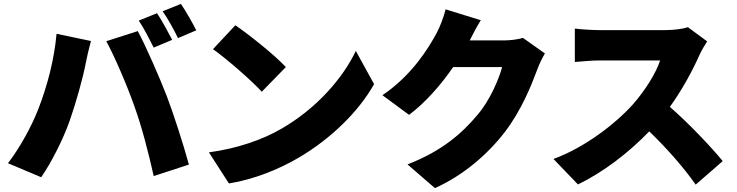

<svg xmlns="http://www.w3.org/2000/svg" viewBox="-20 -896 3790 988"><path d="M788 -828 694 -790C721 -751 750 -692 771 -651L866 -691C848 -726 813 -791 788 -828ZM911 -876 817 -838C844 -800 876 -741 896 -700L990 -740C973 -774 937 -838 911 -876ZM178 -337C143 -246 83 -137 21 -56L192 16C242 -56 304 -176 339 -276C370 -364 407 -495 421 -570C425 -593 439 -653 448 -685L271 -722C259 -588 223 -453 178 -337ZM672 -348C711 -239 742 -118 771 10L952 -49C924 -153 871 -316 838 -402C803 -493 732 -656 689 -736L527 -684C569 -607 635 -454 672 -348Z M1191 -766 1076 -643C1148 -592 1274 -482 1327 -424L1451 -551C1391 -615 1260 -719 1191 -766ZM1055 -112 1158 48C1284 28 1414 -24 1516 -84C1683 -182 1825 -321 1905 -463L1811 -634C1744 -493 1609 -338 1429 -234C1331 -177 1202 -132 1055 -112Z M2671 -701C2645 -693 2605 -688 2572 -688H2397C2410 -713 2430 -753 2454 -792L2273 -848C2264 -809 2243 -756 2227 -726C2184 -647 2101 -510 1948 -406L2085 -305C2168 -367 2248 -458 2312 -551H2564C2547 -488 2500 -378 2438 -306C2360 -213 2258 -120 2077 -50L2218 72C2362 8 2490 -102 2578 -217C2663 -328 2714 -456 2745 -539C2756 -569 2771 -599 2784 -621Z M3520 -756C3497 -748 3450 -741 3400 -741H3066C3037 -741 2973 -744 2938 -749V-577C2966 -579 3021 -585 3066 -585H3377C3356 -521 3302 -433 3237 -359C3148 -260 2990 -137 2828 -78L2954 53C3085 -10 3216 -111 3321 -220C3411 -133 3496 -37 3560 54L3699 -67C3644 -135 3524 -262 3427 -346C3492 -436 3545 -536 3578 -610C3589 -635 3610 -670 3619 -683Z"/></svg>

Font: GenEiGothic-pro-Heavy
Style: Bold
Weight: 900
Designer: Ryoko NISHIZUKA (kana & ideographs); Paul D. Hunt (Latin, Greek & Cyrillic); Wenlong ZHANG (bopomofo); Sandoll Communica
Foundry: Adobe Systems Incorporated; o_tamon
Version: Version 1.000.140830